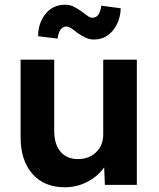

<svg xmlns="http://www.w3.org/2000/svg" viewBox="-20 -781 670 811"><path d="M253 10Q167 10 117 -46.5Q67 -103 67 -202V-529H209V-228Q209 -172 235.5 -140.5Q262 -109 309 -109Q356 -109 386 -138Q416 -167 416 -213V-529H558V0H423L420 -74Q393 -36 349 -13Q305 10 253 10ZM377 -614Q359 -614 343.5 -621Q328 -628 307 -642Q289 -657 278.5 -663Q268 -669 261 -669Q230 -669 223 -618L141 -628Q141 -683 172 -722Q203 -761 255 -761Q273 -761 288 -754.5Q303 -748 324 -733Q340 -721 350.5 -713.5Q361 -706 371 -706Q401 -706 408 -757L490 -746Q489 -711 475 -681Q461 -651 436 -632.5Q411 -614 377 -614Z"/></svg>

Font: Readex Pro SemiBold
Style: Regular
Weight: 600
Designer: Bonnie Shaver-Troup, Thomas Jockin
Foundry: Lexend
Version: Version 1.204; ttfautohint (v1.8.4.7-5d5b)